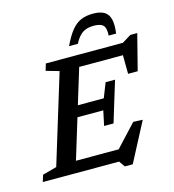

<svg xmlns="http://www.w3.org/2000/svg" viewBox="-157 -1029 1065 1178"><g transform="rotate(-15 376.0 -440.0)"><path d="M254 -631 171.5 -654.5 184.5 -698H399L186 0H-22L-8.5 -43L81.5 -67.5ZM654 -661 676 -624.5H308L331.5 -698H674L730.5 -733H774.5L716.5 -506H655.5ZM489 37.5 463 0H118L141.5 -73.5H510.5L446.5 -37.5L609.5 -213L669.5 -210.5L539.5 37.5ZM490.5 -235H430.5L450.5 -329H218.5L240.5 -399.5H472.5L509 -492H569L529.5 -363.5ZM528 -845.5Q499.5 -845.5 477.8 -837.8Q456 -830 438.8 -812.2Q421.5 -794.5 405.5 -763.5H349.5Q377.5 -823 405 -856.8Q432.5 -890.5 465.5 -904.5Q498.5 -918.5 542 -918.5Q588 -918.5 613.8 -902.8Q639.5 -887 647.8 -852.8Q656 -818.5 648.5 -763.5H601Q604.5 -809.5 588.2 -827.5Q572 -845.5 528 -845.5Z"/></g></svg>

Font: Newsreader 9pt Medium
Style: Italic
Weight: 500
Italic angle: -17°
Designer: Hugues Gentile
Foundry: Production Type
Version: Version 1.003